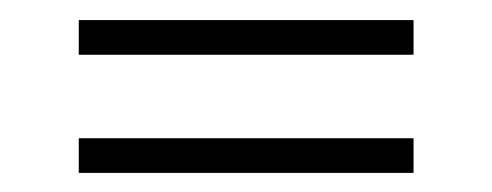

<svg xmlns="http://www.w3.org/2000/svg" viewBox="-20 -398 500 195"><path d="M60 -222.4V-257.6H400V-222.4ZM60 -342.4V-377.6H400V-342.4Z"/></svg>

Font: Kalnia Thin
Style: Regular
Weight: 100
Version: Version 1.105